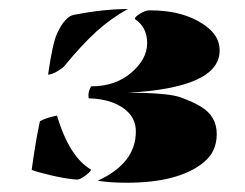

<svg xmlns="http://www.w3.org/2000/svg" viewBox="-20 -739 540 423"><path d="M463.9 -627.9Q463.9 -545.4 260.7 -534.7Q350.1 -534.7 378.2 -524.4Q406.2 -514.2 422.9 -503.9Q457.5 -482.9 457.5 -443.6Q457.5 -404.3 428.2 -380.9Q373.5 -336.4 258.8 -336.4Q223.6 -336.4 195.3 -340.8Q279.3 -379.4 279.3 -449.2Q279.3 -473.1 264.2 -489.7Q235.8 -520.5 175.3 -522.5L174.8 -528.8Q174.8 -538.1 180.7 -548.8Q234.4 -548.8 269.3 -578.9Q304.2 -608.9 304.2 -644Q304.2 -679.2 276.9 -697.3Q276.9 -701.7 288.8 -709Q300.8 -716.3 309.1 -716.3Q391.1 -716.3 438.5 -677.7Q463.9 -656.7 463.9 -627.9ZM105.5 -484.4Q132.8 -393.1 180.7 -365.2Q179.7 -360.8 168.2 -352.1Q156.7 -343.3 148.9 -343.3Q124.5 -345.2 93.3 -352.5Q62 -359.9 49.8 -364.7Q58.1 -426.3 67.9 -471.7Q79.1 -479 105.5 -484.4ZM85.9 -574.7Q96.2 -645 105.5 -664.6Q123 -703.1 143.6 -706.5Q207 -718.8 261.7 -719.2Q222.7 -697.3 191.7 -668.9Q160.6 -640.6 121.6 -593.3Q118.7 -589.4 106.4 -582Q94.2 -574.7 85.9 -574.7Z"/></svg>

Font: Emblema One
Style: Regular
Weight: 400
Designer: Riccardo De Franceschi
Foundry: Riccardo De Franceschi
Version: Version 1.003